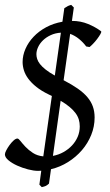

<svg xmlns="http://www.w3.org/2000/svg" viewBox="-28 -687 450 789"><path d="M121.6 -463.9Q121.6 -454.6 124.8 -444.6Q127.9 -434.6 136.2 -423.8Q144.5 -413.1 159.2 -401.4Q173.8 -389.6 197.3 -376.5L222.2 -552.7Q199.2 -551.3 180.7 -542.7Q162.1 -534.2 148.9 -521.5Q135.7 -508.8 128.7 -493.7Q121.6 -478.5 121.6 -463.9ZM299.8 -167.5Q299.8 -182.6 295.7 -196.3Q291.5 -210 282 -222.7Q272.5 -235.4 257.6 -247.8Q242.7 -260.3 221.2 -272.9L189.5 -46.4Q212.9 -50.8 232.9 -62Q252.9 -73.2 267.8 -89.1Q282.7 -105 291.3 -125Q299.8 -145 299.8 -167.5ZM387.2 -558.6Q390.1 -556.6 384.8 -547.1Q379.4 -537.6 371.1 -526.6Q362.8 -515.6 353.5 -506.1Q344.2 -496.6 339.8 -493.7L326.2 -496.1Q314.5 -512.2 297.4 -526.4Q280.3 -540.5 260.3 -547.9L233.4 -357.4Q267.1 -339.8 291.3 -323Q315.4 -306.2 330.8 -288.1Q346.2 -270 353.5 -249.5Q360.8 -229 360.8 -204.1Q360.8 -167 346.9 -132.6Q333 -98.1 308.6 -69.8Q284.2 -41.5 251.5 -21Q218.8 -0.5 181.6 8.3L173.3 67.4Q168.9 71.3 166 73.5Q163.1 75.7 159.9 77.1Q156.7 78.6 153.1 79.6Q149.4 80.6 143.6 82L133.8 71.8L141.6 14.6Q138.2 14.6 134.8 14.9Q131.3 15.1 127.9 15.1Q110.4 15.1 86.9 9Q63.5 2.9 42.5 -6.6Q21.5 -16.1 6.8 -28.3Q-7.8 -40.5 -7.8 -52.7Q-7.8 -58.6 -2.2 -69.3Q3.4 -80.1 11.2 -90.8Q19 -101.6 27.8 -109.6Q36.6 -117.7 43.5 -117.7Q48.3 -117.7 56.4 -107.2Q64.5 -96.7 76.9 -83.5Q89.4 -70.3 107.2 -58.6Q125 -46.9 149.9 -44.4L185.1 -292.5L173.3 -298.3Q142.6 -313 121.8 -329.6Q101.1 -346.2 88.4 -363.3Q75.7 -380.4 70.3 -397.9Q64.9 -415.5 64.9 -432.1Q64.9 -459.5 76.7 -486.3Q88.4 -513.2 109.9 -535.9Q131.3 -558.6 161.6 -575Q191.9 -591.3 228.5 -597.7L236.3 -653.3Q242.7 -657.2 245.6 -658.9Q248.5 -660.6 250.5 -661.9Q252.4 -663.1 255.4 -664.1Q258.3 -665 264.6 -667L275.4 -656.2L267.6 -601.1H268.1Q303.2 -601.1 334 -588.4Q364.7 -575.7 387.2 -558.6Z"/></svg>

Font: Gentium Basic
Style: Italic
Weight: 400
Italic angle: -8°
Designer: J. Victor Gaultney and Annie Olsen
Foundry: SIL International
Version: Version 1.102; 2013; Maintenance release